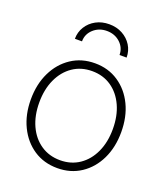

<svg xmlns="http://www.w3.org/2000/svg" viewBox="-135 -818 797 920"><g transform="rotate(20 263.5 -357.5)"><path d="M264.2 9.3Q195.8 9.3 143.8 -25.1Q91.8 -59.6 62.5 -119.9Q33.2 -180.2 33.2 -257.3Q33.2 -335 62.5 -395.3Q91.8 -455.6 143.8 -490.2Q195.8 -524.9 264.2 -524.9Q332 -524.9 384 -490.2Q436 -455.6 465.1 -395.3Q494.1 -335 494.1 -257.3Q494.1 -180.2 465.1 -119.9Q436 -59.6 384 -25.1Q332 9.3 264.2 9.3ZM264.2 -30.8Q319.8 -30.8 362.1 -59.6Q404.3 -88.4 427.7 -139.4Q451.2 -190.4 451.2 -257.3Q451.2 -324.7 427.7 -376Q404.3 -427.2 362.1 -456.1Q319.8 -484.9 264.2 -484.9Q208 -484.9 165.8 -456.1Q123.5 -427.2 99.9 -376Q76.2 -324.7 76.2 -257.3Q76.2 -190.4 99.6 -139.4Q123 -88.4 165.5 -59.6Q208 -30.8 264.2 -30.8ZM264.2 -724.1Q301.8 -724.1 331.5 -708Q361.3 -691.9 378.7 -664.1Q396 -636.2 396 -602.1H359.9Q359.9 -639.2 332.3 -664.6Q304.7 -689.9 264.2 -689.9Q224.1 -689.9 196.3 -664.6Q168.5 -639.2 168.5 -602.1H132.3Q132.3 -636.2 149.7 -664.1Q167 -691.9 196.8 -708Q226.6 -724.1 264.2 -724.1Z"/></g></svg>

Font: Inter Display ExtraLight
Style: Regular
Weight: 200
Designer: Rasmus Andersson
Foundry: rsms
Version: Version 4.000;git-a52131595